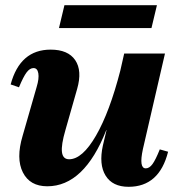

<svg xmlns="http://www.w3.org/2000/svg" viewBox="-20 -702 689 739"><path d="M162 15Q95 15 68 -38.5Q41 -92 67 -179L121 -367Q131 -400 127.5 -420Q124 -440 109 -440Q95 -440 82.5 -423.5Q70 -407 53 -366L21 -377Q57 -511 175 -511Q242 -511 269.5 -470.5Q297 -430 277 -360L232 -202Q215 -144 218.5 -116.5Q222 -89 246 -89Q297 -89 349.5 -180Q402 -271 443 -430L458 -496H615L530 -128Q514 -54 541 -54Q555 -54 567 -70.5Q579 -87 595 -127L627 -118Q593 17 475 17Q413 17 386.5 -26Q360 -69 376 -142L390 -201H389Q304 15 162 15ZM207 -594 228 -682H584L563 -594Z"/></svg>

Font: Platypi
Style: Bold Italic
Weight: 700
Italic angle: -13°
Designer: David Sargent
Foundry: Bolt Cutter Type
Version: Version 1.200; ttfautohint (v1.8.4.7-5d5b)